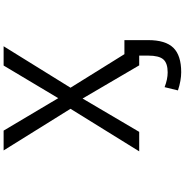

<svg xmlns="http://www.w3.org/2000/svg" viewBox="-1 -771 1002 1040"><g transform="rotate(-90 500.0 -251.0)"><path d="M802.7 -78.1V50.8Q802.7 144.5 761.2 187Q719.7 229.5 628.9 229.5Q584 229.5 530.3 211.9L547.9 139.6Q590.8 156.2 627.9 156.2Q677.7 156.2 698.2 132.8Q718.8 109.4 718.8 50.8V2H684.6H666L486.3 -304.7L305.7 2H200.2L430.7 -370.1L205.1 -732.4H312.5L488.3 -436.5L665 -732.4H769.5L544.9 -370.1L726.6 -78.1Z"/></g></svg>

Font: Gen Shin Gothic Monospace Regular
Style: Regular
Weight: 400
Designer: [Source Han Sans]
Ryoko NISHIZUKA  (kana & ideographs); Paul D. Hunt (Latin, Greek & Cyrillic); Wenlong ZHANG  (bopomofo
Version: Version 1.002.20150607